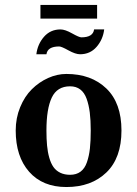

<svg xmlns="http://www.w3.org/2000/svg" viewBox="-20 -751 556 781"><path d="M43.9 0ZM43.9 0ZM362.8 -631.3H403.8Q398.9 -590.3 372.8 -560.3Q346.7 -530.3 305.7 -530.3Q287.1 -530.3 258.5 -546.1Q230 -562 220.7 -562Q173.3 -562 168.9 -530.3H127.9Q132.8 -571.3 158.9 -601.3Q185.1 -631.3 226.1 -631.3Q244.6 -631.3 273.2 -615.2Q301.8 -599.1 311 -599.1Q358.4 -599.1 362.8 -631.3ZM349.1 -220.2Q349.1 -262.2 345.2 -293.2Q341.3 -324.2 332.3 -349.4Q323.2 -374.5 306.4 -387.2Q289.6 -399.9 265.1 -399.9Q212.4 -399.9 190.7 -354.2Q168.9 -308.6 168.9 -220.2Q168.9 -185.5 171.4 -159.2Q173.8 -132.8 180.4 -109.6Q187 -86.4 197.5 -71.5Q208 -56.6 225.1 -48.3Q242.2 -40 265.1 -40Q290.5 -40 307.6 -52.7Q324.7 -65.4 333.5 -90.8Q342.3 -116.2 345.7 -146.7Q349.1 -177.2 349.1 -220.2ZM250 9.8Q153.3 9.8 98.6 -52.2Q43.9 -114.3 43.9 -220.2Q43.9 -271 62 -314.9Q80.1 -358.9 109.4 -387.9Q138.7 -417 175.5 -433.6Q212.4 -450.2 250 -450.2Q351.1 -450.2 412.6 -391.1Q474.1 -332 474.1 -220.2Q474.1 -108.4 412.6 -49.3Q351.1 9.8 250 9.8ZM144.5 -731H375V-675.3H144.5Z"/></svg>

Font: Pfennig
Style: Bold
Weight: 700
Version: Version 20120410 ; ttfautohint (v0.8)